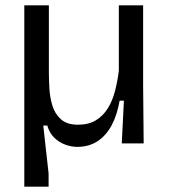

<svg xmlns="http://www.w3.org/2000/svg" viewBox="-20 -537 637 719"><path d="M71 162V-517H163V-268Q163 -240 165 -205.5Q167 -171 176.5 -140.5Q186 -110 208.5 -90Q231 -70 272 -70Q312 -70 339 -86.5Q366 -103 383.5 -131Q401 -159 410.5 -195.5Q420 -232 425 -272V-517H516V-216L518 0H436L444 -160H428Q419 -108 399 -69.5Q379 -31 346.5 -9Q314 13 269 13Q247 13 224 4.5Q201 -4 183 -21.5Q165 -39 157 -67H142L162 113V162Z"/></svg>

Font: Bricolage Grotesque
Style: Regular
Weight: 400
Designer: Mathieu Triay
Foundry: Atelier Triay
Version: Version 1.001;gftools[0.9.33.dev8+g029e19f]